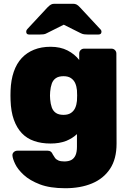

<svg xmlns="http://www.w3.org/2000/svg" viewBox="-20 -778 690 1018"><path d="M326 220Q245 220 191.5 199.5Q138 179 106 149.5Q74 120 60.5 91.5Q47 63 46 47Q45 36 53 28.5Q61 21 72 21H233Q243 21 249.5 26Q256 31 260 41Q265 50 271.5 59Q278 68 290 73Q302 78 321 78Q344 78 358.5 70Q373 62 380.5 45Q388 28 388 0V-67Q364 -44 329.5 -30.5Q295 -17 248 -17Q199 -17 160.5 -30.5Q122 -44 95.5 -72Q69 -100 53.5 -143Q38 -186 36 -246Q35 -272 36 -298Q38 -354 53 -397.5Q68 -441 95 -470Q122 -499 160.5 -514.5Q199 -530 248 -530Q300 -530 338 -510.5Q376 -491 400 -460V-494Q400 -505 407.5 -512.5Q415 -520 426 -520H571Q582 -520 589.5 -512.5Q597 -505 597 -494L598 -16Q598 65 563.5 117Q529 169 468 194.5Q407 220 326 220ZM317 -169Q341 -169 356 -179Q371 -189 378.5 -205.5Q386 -222 388 -243Q389 -252 389 -272Q389 -292 388 -300Q386 -321 378.5 -337.5Q371 -354 356 -364Q341 -374 317 -374Q291 -374 276 -363.5Q261 -353 254.5 -334.5Q248 -316 246 -292Q244 -271 246 -251Q248 -227 254.5 -208.5Q261 -190 276 -179.5Q291 -169 317 -169ZM134 -595Q119 -595 119 -610Q119 -618 125 -624L232 -739Q243 -750 250.5 -754Q258 -758 268 -758H368Q378 -758 386 -754Q394 -750 404 -739L511 -624Q518 -618 518 -610Q518 -595 502 -595H445Q436 -595 427 -596Q418 -597 408 -602L318 -647L228 -602Q220 -597 210 -596Q200 -595 191 -595Z"/></svg>

Font: Rubik ExtraBold
Style: Regular
Weight: 800
Designer: Hubert and Fischer
Foundry: Hubert and Fischer
Version: Version 2.300;gftools[0.9.30]